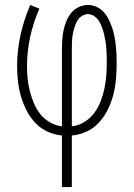

<svg xmlns="http://www.w3.org/2000/svg" viewBox="-20 -540 540 775"><path d="M230 215V7Q199 4 171 -9Q143 -22 122 -44.5Q101 -67 87 -94.5Q73 -122 64.5 -151.5Q56 -181 52.5 -211.5Q49 -242 49 -273Q49 -337 63 -399.5Q77 -462 102 -520L139 -505Q115 -451 102 -392Q89 -333 89 -273Q89 -248 91.5 -222.5Q94 -197 100.5 -172Q107 -147 117 -123Q127 -99 143 -79Q159 -59 182 -46Q205 -33 230 -30V-343Q230 -362 231.5 -381.5Q233 -401 237 -419.5Q241 -438 248.5 -456Q256 -474 268 -488.5Q280 -503 298 -511.5Q316 -520 335 -520Q353 -520 369.5 -512.5Q386 -505 398 -492Q410 -479 418 -463Q426 -447 432 -430Q438 -413 441.5 -395.5Q445 -378 447 -360.5Q449 -343 450 -325Q451 -307 451 -290Q451 -258 448.5 -225.5Q446 -193 438.5 -162Q431 -131 417 -101.5Q403 -72 382 -48Q361 -24 331.5 -10Q302 4 270 7V215ZM270 -30Q297 -33 320.5 -47.5Q344 -62 360 -83.5Q376 -105 386 -130.5Q396 -156 401.5 -182.5Q407 -209 409 -236Q411 -263 411 -291Q411 -305 410.5 -319Q410 -333 409 -347Q408 -361 405.5 -375Q403 -389 400 -402.5Q397 -416 392 -429Q387 -442 380 -454Q373 -466 361 -474.5Q349 -483 335 -483Q321 -483 309 -474.5Q297 -466 290.5 -453.5Q284 -441 280 -427.5Q276 -414 273.5 -400Q271 -386 270.5 -371.5Q270 -357 270 -343Z"/></svg>

Font: Iosevka Curly Extralight
Style: Regular
Weight: 200
Monospace: yes
Designer: Belleve Invis
Foundry: Belleve Invis
Version: Version 22.1.2; ttfautohint (v1.8.4)